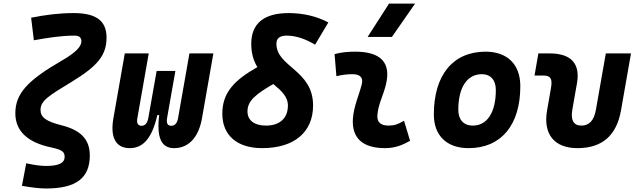

<svg xmlns="http://www.w3.org/2000/svg" viewBox="-20 -815 3556 1069"><path d="M236.8 234.4C403.3 234.4 480 176.8 480 50.3C480 -37.6 430.7 -90.3 323.2 -117.2C235.4 -139.2 205.6 -162.6 205.6 -203.1C205.6 -255.9 255.9 -284.2 381.3 -360.8C522 -446.8 573.2 -506.8 573.2 -605.5C573.2 -699.2 515.6 -742.2 390.1 -742.2C311 -742.2 232.4 -732.4 153.3 -716.3L168.5 -590.8C243.7 -604 318.4 -616.7 394 -616.7C420.9 -616.7 433.1 -606.9 433.1 -585C433.1 -555.2 400.9 -522 325.7 -478.5C133.8 -367.7 65.4 -294.4 65.4 -184.1C65.4 -86.4 132.8 -22.5 261.2 4.9C327.1 19 339.8 30.3 339.8 58.6C339.8 95.2 301.8 108.9 236.8 108.9C205.6 108.9 174.3 104.5 126 94.2L102.1 219.7C162.6 230 201.2 234.4 236.8 234.4Z M949.7 9.8C1030.3 9.8 1085.9 -50.3 1104.5 -156.2L1168 -517.6H1034.7L971.2 -156.2C966.3 -129.9 953.6 -114.7 934.1 -114.7C913.6 -114.7 904.8 -127 910.6 -159.7L916.5 -193.4L956.5 -419.9H852.1L808.6 -174.3L806.2 -159.7C800.3 -127 787.6 -114.7 767.6 -114.7C748 -114.7 739.7 -129.9 744.6 -156.2L808.1 -517.6H674.8L611.3 -156.2C592.8 -50.3 624 9.8 702.6 9.8C776.9 9.8 826.7 -45.4 856 -174.3H866.2C851.1 -45.4 879.4 9.8 949.7 9.8Z M1439.5 9.8C1617.7 9.8 1723.1 -78.6 1723.1 -228C1723.1 -425.8 1519 -441.9 1519 -571.3C1519 -602.1 1538.1 -616.7 1576.2 -616.7C1632.3 -616.7 1686.5 -594.7 1734.4 -566.4L1808.1 -689.9C1744.6 -724.1 1667.5 -742.2 1587.4 -742.2C1448.7 -742.2 1378.9 -683.6 1378.9 -570.8C1378.9 -516.1 1392.6 -474.6 1413.1 -441.4C1284.7 -368.7 1217.8 -299.8 1217.8 -181.6C1217.8 -61.5 1300.3 9.8 1439.5 9.8ZM1501.5 -347.2C1544.9 -310.5 1583 -278.8 1583 -227.1C1583 -157.2 1537.6 -115.7 1460.9 -115.7C1396 -115.7 1357.9 -145 1357.9 -194.8C1357.9 -255.4 1406.7 -291.5 1501.5 -347.2Z M2229.5 -142.6C2195.8 -123 2175.3 -115.7 2143.1 -115.7C2100.1 -115.7 2078.6 -134.8 2081.1 -172.4C2085.4 -234.9 2113.8 -281.2 2128.9 -345.2C2158.2 -465.3 2101.1 -527.3 1958 -527.3C1919.4 -527.3 1880.9 -524.4 1842.8 -513.7L1853 -390.6C1882.8 -398.4 1912.6 -401.9 1942.4 -401.9C1985.8 -401.9 2003.9 -382.3 1994.1 -345.2C1980 -288.1 1949.2 -222.7 1944.8 -153.3C1938 -46.4 1999 9.8 2124 9.8C2181.2 9.8 2223.1 -8.3 2263.2 -31.2ZM2026.9 -609.4H2162.1L2291 -794.9H2146Z M2588.9 9.8C2770 9.8 2877 -118.2 2877 -335C2877 -456.1 2805.2 -527.3 2683.6 -527.3C2502.4 -527.3 2395.5 -397.5 2395.5 -177.7C2395.5 -60.1 2467.3 9.8 2588.9 9.8ZM2612.3 -115.7C2561.5 -115.7 2531.7 -148.4 2531.7 -203.6C2531.7 -328.1 2580.6 -401.9 2662.6 -401.9C2711.9 -401.9 2740.7 -369.1 2740.7 -314C2740.7 -189.5 2692.9 -115.7 2612.3 -115.7Z M3194.8 9.8C3332 9.8 3412.6 -59.6 3437.5 -200.2L3493.2 -517.6H3353L3297.9 -204.1C3287.6 -145.5 3261.7 -115.7 3216.8 -115.7C3174.3 -115.7 3156.2 -145.5 3166.5 -204.1L3192.4 -351.6C3211.9 -460.4 3159.7 -517.6 3041 -517.6H2977.5L2956.1 -394.5H3005.4C3045.4 -394.5 3056.6 -376.5 3047.9 -326.2L3025.9 -200.2C3002.9 -68.4 3065.9 9.8 3194.8 9.8Z"/></svg>

Font: Cascadia Mono NF
Style: Bold Italic
Weight: 700
Italic angle: -10°
Monospace: yes
Designer: Aaron Bell
Foundry: Saja Typeworks
Version: Version 2404.023